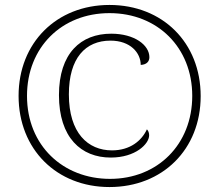

<svg xmlns="http://www.w3.org/2000/svg" viewBox="-20 -745 885 775"><path d="M422 10C636 10 790 -142 790 -357C790 -573 636 -725 422 -725C208 -725 55 -572 55 -358C55 -142 209 10 422 10ZM424 -23C235 -23 89 -157 89 -358C89 -554 229 -692 422 -692C616 -692 756 -553 756 -358C756 -162 616 -23 424 -23ZM427 -109C527 -109 582 -164 582 -199C582 -208 579 -217 573 -223C552 -177 505 -138 432 -138C335 -138 258 -208 258 -364C258 -511 325 -581 426 -581C506 -581 548 -532 548 -483C572 -484 583 -497 583 -514C583 -563 523 -609 429 -609C306 -609 218 -530 218 -361C218 -189 308 -109 427 -109Z"/></svg>

Font: Noto Serif Devanagari ExtraLight
Style: Regular
Weight: 200
Designer: Universal Thirst, Indian Type Foundry and the Monotype Design Team
Foundry: Monotype Imaging Inc.
Version: Version 2.004